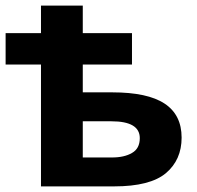

<svg xmlns="http://www.w3.org/2000/svg" viewBox="-20 -664 702 684"><path d="M274.9 -644V-545.9H450.2V-434.1H274.9V-335H379.9Q505.9 -335 566.4 -294.9Q627 -254.9 627 -173.8Q627 -94.7 571.3 -47.4Q515.1 0 386.2 0H126V-434.1H0V-545.9H126V-644ZM377 -231.9H274.9V-103H378.9Q422.9 -103 450.2 -119.1Q478 -134.8 478 -171.9Q478 -231.9 377 -231.9Z"/></svg>

Font: Droid Sans Thai
Style: Bold
Weight: 700
Designer: Steve Matteson
Foundry: Ascender Corporation
Version: Version 1.00